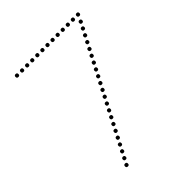

<svg xmlns="http://www.w3.org/2000/svg" viewBox="-199 -696 935 935"><g transform="rotate(-45 268.5 -228.5)"><path d="M136 124Q126 124 126 114Q126 104 136 104Q146 104 146 114Q146 124 136 124ZM152 93Q142 93 142 83Q142 73 152 73Q162 73 162 83Q162 93 152 93ZM168 62Q158 62 158 52Q158 42 168 42Q178 42 178 52Q178 62 168 62ZM184 31Q174 31 174 21Q174 11 184 11Q194 11 194 21Q194 31 184 31ZM200 0Q190 0 190 -10Q190 -20 200 -20Q210 -20 210 -10Q210 0 200 0ZM216 -31Q206 -31 206 -41Q206 -51 216 -51Q226 -51 226 -41Q226 -31 216 -31ZM232 -62Q222 -62 222 -72Q222 -82 232 -82Q242 -82 242 -72Q242 -62 232 -62ZM248 -93Q238 -93 238 -103Q238 -113 248 -113Q258 -113 258 -103Q258 -93 248 -93ZM264 -124Q254 -124 254 -134Q254 -144 264 -144Q274 -144 274 -134Q274 -124 264 -124ZM280 -155Q270 -155 270 -165Q270 -175 280 -175Q290 -175 290 -165Q290 -155 280 -155ZM296 -186Q286 -186 286 -196Q286 -206 296 -206Q306 -206 306 -196Q306 -186 296 -186ZM312 -217Q302 -217 302 -227Q302 -237 312 -237Q322 -237 322 -227Q322 -217 312 -217ZM328 -248Q318 -248 318 -258Q318 -268 328 -268Q338 -268 338 -258Q338 -248 328 -248ZM344 -279Q334 -279 334 -289Q334 -299 344 -299Q354 -299 354 -289Q354 -279 344 -279ZM360 -310Q350 -310 350 -320Q350 -330 360 -330Q370 -330 370 -320Q370 -310 360 -310ZM376 -341Q366 -341 366 -351Q366 -361 376 -361Q386 -361 386 -351Q386 -341 376 -341ZM392 -372Q382 -372 382 -382Q382 -392 392 -392Q402 -392 402 -382Q402 -372 392 -372ZM408 -403Q398 -403 398 -413Q398 -423 408 -423Q418 -423 418 -413Q418 -403 408 -403ZM424 -434Q414 -434 414 -444Q414 -454 424 -454Q434 -454 434 -444Q434 -434 424 -434ZM440 -465Q430 -465 430 -475Q430 -485 440 -485Q450 -485 450 -475Q450 -465 440 -465ZM456 -496Q446 -496 446 -506Q446 -516 456 -516Q466 -516 466 -506Q466 -496 456 -496ZM472 -527Q462 -527 462 -537Q462 -547 472 -547Q482 -547 482 -537Q482 -527 472 -527ZM382 -561Q372 -561 372 -571Q372 -581 382 -581Q392 -581 392 -571Q392 -561 382 -561ZM417 -561Q407 -561 407 -571Q407 -581 417 -581Q427 -581 427 -571Q427 -561 417 -561ZM452 -561Q442 -561 442 -571Q442 -581 452 -581Q462 -581 462 -571Q462 -561 452 -561ZM487 -561Q477 -561 477 -571Q477 -581 487 -581Q497 -581 497 -571Q497 -561 487 -561ZM242 -561Q232 -561 232 -571Q232 -581 242 -581Q252 -581 252 -571Q252 -561 242 -561ZM277 -561Q267 -561 267 -571Q267 -581 277 -581Q287 -581 287 -571Q287 -561 277 -561ZM312 -561Q302 -561 302 -571Q302 -581 312 -581Q322 -581 322 -571Q322 -561 312 -561ZM347 -561Q337 -561 337 -571Q337 -581 347 -581Q357 -581 357 -571Q357 -561 347 -561ZM102 -561Q92 -561 92 -571Q92 -581 102 -581Q112 -581 112 -571Q112 -561 102 -561ZM137 -561Q127 -561 127 -571Q127 -581 137 -581Q147 -581 147 -571Q147 -561 137 -561ZM172 -561Q162 -561 162 -571Q162 -581 172 -581Q182 -581 182 -571Q182 -561 172 -561ZM207 -561Q197 -561 197 -571Q197 -581 207 -581Q217 -581 217 -571Q217 -561 207 -561ZM67 -561Q57 -561 57 -571Q57 -581 67 -581Q77 -581 77 -571Q77 -561 67 -561Z"/></g></svg>

Font: Raleway Dots
Style: Regular
Weight: 400
Designer: Matt McInerney, Pablo Impallari, Rodrigo Fuenzalida, Brenda Gallo
Foundry: Matt McInerney, Pablo Impallari, Rodrigo Fuenzalida, Brenda Gallo
Version: Version 1.000